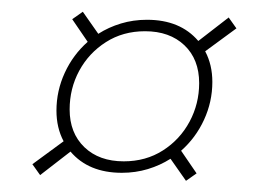

<svg xmlns="http://www.w3.org/2000/svg" viewBox="-20 -386 466 335"><path d="M36.5 -99.5 91 -139.5Q78.5 -163 78.5 -193Q78.5 -227.5 93 -259Q107.5 -290.5 133 -313L106 -352.5L124.5 -365.5L151.5 -327Q169.5 -338.5 191 -345Q212.5 -351.5 236.5 -351.5Q294.5 -351.5 326 -314.5L379 -355.5L392.5 -336.5L338 -296.5Q350.5 -273 350.5 -243Q350.5 -208.5 336 -177Q321.5 -145.5 296 -123L323 -83.5L304.5 -70.5L277.5 -109Q259.5 -97.5 238 -91Q216.5 -84.5 192.5 -84.5Q134.5 -84.5 103 -121.5L50 -80.5ZM196 -104.5Q234.5 -104.5 264.2 -123.5Q294 -142.5 310.8 -173.8Q327.5 -205 327.5 -241Q327.5 -282.5 301.8 -307Q276 -331.5 233 -331.5Q194.5 -331.5 164.8 -312.5Q135 -293.5 118.2 -262.5Q101.5 -231.5 101.5 -195Q101.5 -154 127.2 -129.2Q153 -104.5 196 -104.5Z"/></svg>

Font: Newsreader Text ExtraLight
Style: Italic
Weight: 275
Italic angle: -17°
Designer: Hugues Gentile
Foundry: Production Type
Version: Version 1.001